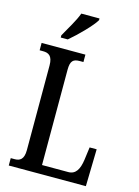

<svg xmlns="http://www.w3.org/2000/svg" viewBox="-136 -1006 782 1080"><g transform="rotate(15 254.5 -465.5)"><path d="M122 -784V-771H163C213 -813 285 -886 305 -921V-931H199C183 -886 149 -833 122 -784ZM26 0H475L480 -216H439L429 -141C421 -85 402 -51 359 -51H206V-606C206 -659 223 -671 260 -671H281V-714H26V-671H46C78 -671 102 -659 102 -603V-110C102 -55 78 -43 49 -43H26Z"/></g></svg>

Font: Noto Serif Georgian ExtraCondensed Medium
Style: Regular
Weight: 500
Width: 2
Designer: Monotype Design Team, Akaki Razmadze
Foundry: Google LLC
Version: Version 2.003